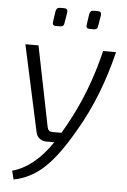

<svg xmlns="http://www.w3.org/2000/svg" viewBox="-59 -727 648 977"><g transform="rotate(5 264.5 -238.5)"><path d="M216 -590H195Q175 -590 178 -609L186 -664Q189 -684 209 -684H228Q249 -684 246 -664L237 -610Q236 -590 216 -590ZM388 -590H367Q347 -590 350 -609L358 -664Q361 -684 380 -684H400Q421 -684 418 -664L409 -610Q408 -590 388 -590ZM445 -484H511Q455 -253 349 -73Q272 62 203.5 126Q135 190 48 207L37 163Q149 132 238 0H197Q177 0 162.5 -11.5Q148 -23 144 -42L48 -484H115L198 -72Q203 -51 223 -51H270L293 -91Q394 -270 445 -484Z"/></g></svg>

Font: Exo 2.0 Light
Style: Italic
Weight: 300
Italic angle: -8°
Designer: Natanael Gama
Version: Version 1.001;PS 001.001;hotconv 1.0.70;makeotf.lib2.5.58329